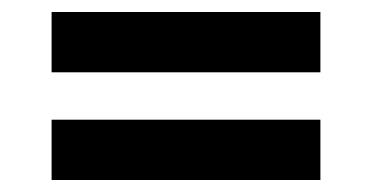

<svg xmlns="http://www.w3.org/2000/svg" viewBox="-20 -496 620 320"><path d="M66 -296.5H514V-196H66ZM66 -476H514V-375.5H66Z"/></svg>

Font: Lato 2
Style: Regular
Weight: 800
Designer: Lukasz Dziedzic with Adam Twardoch and Botio Nikoltchev
Foundry: tyPoland Lukasz Dziedzic
Version: Version 2.015; 2015-08-06; http://www.latofonts.com/